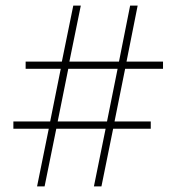

<svg xmlns="http://www.w3.org/2000/svg" viewBox="-20 -762 633 689"><path d="M113 -93 155 -300H28V-326H160L198 -515H72V-541H202L243 -742H270L229 -541H407L447 -742H474L434 -541H565V-515H429L391 -326H521V-300H386L344 -93H317L359 -300H182L140 -93ZM187 -326H364L402 -515H225Z"/></svg>

Font: Noto Sans Telugu UI SemiCondensed Thin
Style: Regular
Weight: 100
Width: 4
Designer: Jelle Bosma - Monotype Design Team
Foundry: Monotype Imaging Inc.
Version: Version 2.005; ttfautohint (v1.8.4.7-5d5b)